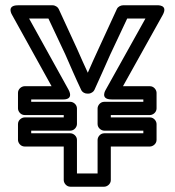

<svg xmlns="http://www.w3.org/2000/svg" viewBox="-20 -681 662 726"><path d="M90 -611H163L227 -475C246 -432 265 -387 287 -341C291 -332 301 -327 310 -327H314C324 -327 334 -334 337 -341C358 -386 377 -431 397 -475L461 -611H530L380 -342C380 -342 356 -305 402 -305H522V-296H374C359 -296 349 -282 349 -271V-212C349 -197 363 -187 374 -187H522V-177H374C359 -177 349 -163 349 -152V-25H271V-152C271 -167 257 -177 246 -177H98V-187H246C261 -187 271 -201 271 -212V-271C271 -286 257 -296 246 -296H98V-305H217C217 -305 261 -301 239 -342ZM48 -661C2 -661 26 -624 26 -624L175 -355H73C62 -355 48 -345 48 -330V-271C48 -260 58 -246 73 -246H221V-237H73C62 -237 48 -227 48 -212V-152C48 -141 58 -127 73 -127H221V0C221 11 231 25 246 25H374C385 25 399 15 399 0V-127H547C558 -127 572 -137 572 -152V-212C572 -223 562 -237 547 -237H399V-246H547C558 -246 572 -256 572 -271V-330C572 -341 562 -355 547 -355H445L595 -624C618 -665 573 -661 573 -661H445C437 -661 426 -656 422 -647L352 -495C338 -465 326 -438 312 -406C299 -434 285 -465 272 -495L202 -647C199 -654 189 -661 179 -661Z"/></svg>

Font: Falling Sky
Style: ExtOu
Weight: 400
Designer: Paul D. Hunt
Foundry: Adobe Systems Incorporated
Version: Version 1.02